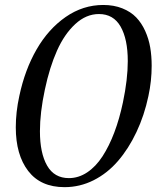

<svg xmlns="http://www.w3.org/2000/svg" viewBox="-20 -755 634 777"><path d="M580.6 -366.2Q564 -287.6 532.2 -220.5Q500.5 -153.3 457.5 -103.5Q414.6 -53.7 358.9 -25.6Q303.2 2.4 241.2 2.4Q144.5 2.4 94.2 -63Q43.9 -128.4 43.9 -239.7Q43.9 -301.3 58.1 -366.2Q80.6 -472.7 128.2 -555.2Q175.8 -637.7 245.8 -686.3Q315.9 -734.9 397.9 -734.9Q440.9 -734.9 475.1 -721.2Q509.3 -707.5 531.2 -684.6Q553.2 -661.6 567.6 -629.6Q582 -597.7 587.9 -563Q593.8 -528.3 593.8 -488.8Q593.8 -427.2 580.6 -366.2ZM380.4 -698.2Q328.6 -698.2 284.7 -657.7Q240.7 -617.2 210.7 -550Q180.7 -482.9 161.6 -392.6Q141.6 -299.3 141.6 -224.1Q141.6 -135.3 170.7 -84.7Q199.7 -34.2 258.8 -34.2Q297.9 -34.2 332.8 -57.4Q367.7 -80.6 394.8 -122.3Q421.9 -164.1 442.6 -219Q463.4 -273.9 477.5 -340.8Q497.1 -434.1 497.1 -507.8Q497.1 -596.7 468 -647.5Q439 -698.2 380.4 -698.2Z"/></svg>

Font: Flanker
Style: Italic
Weight: 400
Italic angle: -12°
Designer: Flanker
Version: Version 2.027